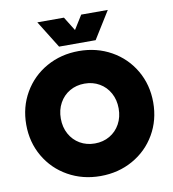

<svg xmlns="http://www.w3.org/2000/svg" viewBox="-99 -1012 1002 1111"><g transform="rotate(-10 402.5 -456.5)"><path d="M29.3 -353.5Q29.3 -457 78.1 -541Q127 -625 212.2 -672.9Q297.4 -720.7 402.3 -720.7Q507.3 -720.7 592.5 -672.9Q677.7 -625 726.6 -541Q775.4 -457 775.4 -353.5Q775.4 -250 726.6 -166Q677.7 -82 592.5 -34.2Q507.3 13.7 402.3 13.7Q297.4 13.7 212.2 -34.2Q127 -82 78.1 -166Q29.3 -250 29.3 -353.5ZM572.3 -353.5Q572.3 -404.3 550.3 -444.3Q528.3 -484.4 489.7 -506.8Q451.2 -529.3 402.3 -529.3Q353.5 -529.3 314.9 -506.8Q276.4 -484.4 254.4 -444.3Q232.4 -404.3 232.4 -353.5Q232.4 -302.7 254.4 -262.7Q276.4 -222.7 314.9 -200.2Q353.5 -177.7 402.3 -177.7Q451.2 -177.7 489.7 -200.2Q528.3 -222.7 550.3 -262.7Q572.3 -302.7 572.3 -353.5ZM351.6 -925.8 402.3 -844.2 453.1 -925.8H609.4L509.8 -765.6H294.9L195.3 -925.8Z"/></g></svg>

Font: Wanted Sans ExtraBlack
Style: Regular
Weight: 900
Designer: Original Design by Kil Hyung-jin and Kang Hanbin, Wanted Lab, Inc; Hangeul from Source Han Sans by Jang Soo-young and Ka
Foundry: Wanted Lab, Inc.
Version: Version 1.001